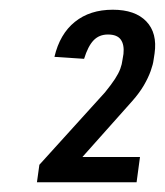

<svg xmlns="http://www.w3.org/2000/svg" viewBox="-20 -805 339 395"><path d="M61 -466 196 -615Q209 -631 216.5 -642.5Q224 -654 227.5 -663.5Q231 -673 232 -682L234 -694Q236 -713 228.5 -723.5Q221 -734 202 -734Q184 -734 172.5 -722Q161 -710 153 -684L92 -688Q103 -735 134 -760Q165 -785 212 -785Q258 -785 281 -761Q304 -737 298 -695L296 -682Q295 -673 290 -659Q285 -645 276 -629.5Q267 -614 252 -597L113 -441L109 -482H268L261 -430H56Z"/></svg>

Font: Pathway Extreme Condensed
Style: Italic
Weight: 400
Width: 3
Italic angle: -8°
Version: Version 1.001;gftools[0.9.26]